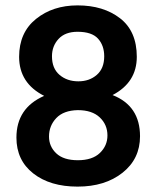

<svg xmlns="http://www.w3.org/2000/svg" viewBox="-20 -684 581 713"><path d="M500 -178Q500 -94 435 -42.5Q370 9 268 9Q166 9 103.5 -40Q41 -89 41 -173Q41 -283 144 -328Q51 -375 51 -473Q51 -563 113.5 -613.5Q176 -664 268 -664Q364 -664 426 -616Q488 -568 488 -473Q488 -378 398 -331Q500 -291 500 -178ZM162 -177Q162 -140 189 -114.5Q216 -89 269 -89Q323 -89 351 -116Q379 -143 379 -181Q379 -221 350.5 -248Q322 -275 269 -275Q216 -274 189 -245.5Q162 -217 162 -177ZM173 -475Q173 -430 201 -406Q229 -382 271 -382Q312 -382 339.5 -406Q367 -430 367 -475Q367 -515 344 -540.5Q321 -566 268 -566Q222 -566 197.5 -539.5Q173 -513 173 -475Z"/></svg>

Font: Hind Vadodara SemiBold
Style: Regular
Weight: 600
Designer: Hitesh Malaviya
Foundry: Indian Type Foundry
Version: Version 1.001;PS 1.0;hotconv 1.0.86;makeotf.lib2.5.63406; tt